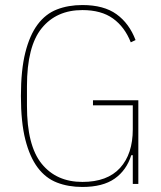

<svg xmlns="http://www.w3.org/2000/svg" viewBox="-20 -730 640 762"><path d="M507 -114H501Q482 -54 435 -21Q388 12 307 12Q251 12 206 -5.5Q161 -23 129.5 -65Q98 -107 80.5 -176Q63 -245 63 -349Q63 -452 80.5 -521.5Q98 -591 129.5 -633Q161 -675 206 -692.5Q251 -710 307 -710Q392 -710 442.5 -673.5Q493 -637 518 -571L499 -562Q475 -623 428.5 -656.5Q382 -690 307 -690Q204 -690 145.5 -618Q87 -546 87 -388V-310Q87 -152 145.5 -80Q204 -8 307 -8Q406 -8 456.5 -63.5Q507 -119 507 -217V-312H349V-332H529V0H507Z"/></svg>

Font: IBM Plex Sans Cond Thin
Style: Regular
Weight: 100
Width: 3
Designer: Mike Abbink, Paul van der Laan, Pieter van Rosmalen
Foundry: Bold Monday
Version: Version 1.3